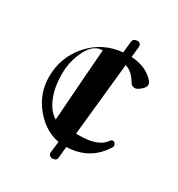

<svg xmlns="http://www.w3.org/2000/svg" viewBox="-140 -574 693 748"><g transform="rotate(30 206.0 -199.5)"><path d="M140 -56Q156 -282 164 -381H163Q123 -381 97.5 -331Q72 -281 72 -222Q72 -162 90.5 -118Q109 -74 140 -56ZM347 -316Q330 -316 325 -327Q301 -368 270 -376Q265 -326 236 -48H250Q336 -48 364 -90Q368 -96 374 -96Q380 -96 384 -91.5Q388 -87 388 -81V-77L387 -75Q334 13 229 16L224 66Q223 82 204 82Q197 82 191.5 77.5Q186 73 187 64L193 14Q128 2 81 -56Q34 -114 34 -188Q34 -276 91.5 -341Q149 -406 237 -414L242 -463Q243 -481 265 -481Q271 -481 275.5 -475.5Q280 -470 279 -461L274 -415Q344 -411 380 -367Q385 -360 385 -353Q385 -346 380 -339.5Q375 -333 372 -330.5Q369 -328 360 -321Q350 -316 347 -316Z"/></g></svg>

Font: EB Garamond 12
Style: Bold
Weight: 700
Version: Version 0.016